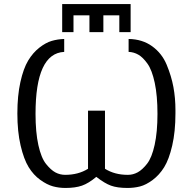

<svg xmlns="http://www.w3.org/2000/svg" viewBox="-20 -909 956 951"><path d="M66 -347Q66 -435 81 -502.5Q96 -570 119.5 -609Q143 -648 175 -673Q207 -698 236.5 -706.5Q266 -715 298 -716V-652Q156 -645 156 -345Q156 -254 170 -190.5Q184 -127 208 -97Q232 -67 254.5 -55Q277 -43 303 -43Q368 -43 416 -73V-361H500V-73Q548 -43 612 -43H614Q639 -43 662 -55.5Q685 -68 708.5 -98Q732 -128 746 -191.5Q760 -255 760 -345Q760 -435 746.5 -498.5Q733 -562 710.5 -593.5Q688 -625 665.5 -638Q643 -651 617 -652V-716Q685 -715 733.5 -680Q782 -645 805.5 -588.5Q829 -532 839 -477.5Q849 -423 849 -364V-347Q849 -257 833 -188Q817 -119 793 -80.5Q769 -42 736 -17.5Q703 7 673.5 14.5Q644 22 612 22Q561 22 529.5 10.5Q498 -1 457 -33Q419 -1 386 10.5Q353 22 304 22Q272 22 242.5 14Q213 6 179.5 -18Q146 -42 122 -81Q98 -120 82 -188.5Q66 -257 66 -347ZM288 -750V-889H627V-750H571V-833H492V-750H423V-833H344V-750Z"/></svg>

Font: CMU Sans Serif
Style: Medium
Weight: 500
Version: Version 0.7.0